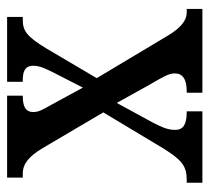

<svg xmlns="http://www.w3.org/2000/svg" viewBox="-44 -532 576 527"><g transform="rotate(-90 243.5 -268.0)"><path d="M6 0H202V-43H200C165 -43 151 -53 151 -75C151 -97 160 -114 171 -136L225 -235L275 -145C299 -104 306 -91 306 -76C306 -54 290 -43 257 -43H253V0H483V-43H473C453 -43 432 -57 409 -96L293 -290L375 -429C408 -483 423 -493 454 -493H461V-536H283V-493H287C310 -493 327 -488 327 -464C327 -446 319 -430 307 -406L267 -328L218 -418C206 -439 200 -450 200 -464C200 -480 208 -493 243 -493H245V-536H20V-493H31C58 -493 78 -476 100 -440L199 -272L100 -107C68 -56 52 -43 13 -43H6Z"/></g></svg>

Font: Noto Serif Tamil ExtraCondensed Medium
Style: Italic
Weight: 500
Width: 2
Italic angle: -12°
Designer: Indian Type Foundry, Tom Grace, and the Monotype Design Team
Foundry: Monotype Imaging Inc.
Version: Version 2.003